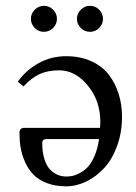

<svg xmlns="http://www.w3.org/2000/svg" viewBox="-20 -638 476 670"><path d="M262 -540.3Q248.5 -553.7 248.5 -572.3Q248.5 -590.8 262 -604.2Q275.4 -617.7 293.9 -617.7Q312.5 -617.7 325.9 -604.2Q339.4 -590.8 339.4 -572.3Q339.4 -553.7 325.9 -540.3Q312.5 -526.9 293.9 -526.9Q275.4 -526.9 262 -540.3ZM101.3 -540.3Q87.9 -553.7 87.9 -572.3Q87.9 -590.8 101.3 -604.2Q114.7 -617.7 133.3 -617.7Q151.9 -617.7 165.3 -604.2Q178.7 -590.8 178.7 -572.3Q178.7 -553.7 165.3 -540.3Q151.9 -526.9 133.3 -526.9Q114.7 -526.9 101.3 -540.3ZM325.7 -152.8H142.1Q127.4 -152.8 127.4 -139.2Q127.4 -106 135.3 -81.8Q143.1 -57.6 156 -45.2Q168.9 -32.7 182.6 -27.3Q196.3 -22 211.4 -22Q220.7 -22 230.7 -23.7Q240.7 -25.4 256.6 -33.2Q272.5 -41 285.2 -54Q297.9 -66.9 309.3 -92.5Q320.8 -118.2 325.7 -152.8ZM62 -336.4 42 -353Q71.3 -393.6 115 -417.7Q158.7 -441.9 210.4 -441.9Q260.3 -441.9 298.8 -424.3Q337.4 -406.7 360.1 -376.7Q382.8 -346.7 394.3 -309.6Q405.8 -272.5 405.8 -230.5Q405.8 -175.8 388.7 -128.9Q371.6 -82 343.8 -51.8Q315.9 -21.5 281.2 -4.6Q246.6 12.2 210.4 12.2Q172.4 12.2 143.1 0.7Q113.8 -10.7 96.2 -29.1Q78.6 -47.4 67.4 -72.8Q56.2 -98.1 52 -122.8Q47.9 -147.5 47.9 -174.8Q47.9 -191.9 65.9 -191.9H329.1Q330.1 -202.6 330.1 -211.9Q330.1 -286.6 286.4 -339.6Q242.7 -392.6 186.5 -392.6Q146.5 -392.6 117.7 -379.2Q88.9 -365.7 62 -336.4Z"/></svg>

Font: Libertinage
Style: b
Weight: 400
Designer: OSP
Foundry: OSP
Version: Version 1.0; 2008; OFL relea